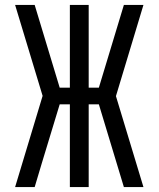

<svg xmlns="http://www.w3.org/2000/svg" viewBox="-20 -755 640 775"><path d="M559 0H480L379 -334H338V0H262V-334H221L149 -97L120 0H41L152 -368L41 -735H120L221 -401H262V-735H338V-401H379L480 -735H559L448 -367Z"/></svg>

Font: Iosevka Extended
Style: Regular
Weight: 400
Width: 7
Monospace: yes
Designer: Belleve Invis
Foundry: Belleve Invis
Version: Version 32.5.0; ttfautohint (v1.8.4)